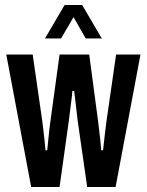

<svg xmlns="http://www.w3.org/2000/svg" viewBox="-20 -744 584 764"><path d="M104 0 5 -527H110L148 -264Q150 -249 152.5 -227Q155 -205 157.5 -183.5Q160 -162 161 -146H168Q170 -164 172 -186.5Q174 -209 176.5 -230Q179 -251 181 -264L217 -527H335L370 -264Q372 -248 374.5 -226Q377 -204 379.5 -183Q382 -162 383 -146H390Q392 -163 394.5 -185.5Q397 -208 399.5 -229Q402 -250 404 -264L442 -527H539L440 0H327L289 -264Q287 -281 284.5 -302.5Q282 -324 279.5 -345.5Q277 -367 275 -382H268Q267 -366 264 -344Q261 -322 258.5 -301Q256 -280 254 -264L217 0ZM159 -591 237 -724H307L385 -591H321L251 -714H295L223 -591Z"/></svg>

Font: Archivo ExtraCondensed SemiBold
Style: Regular
Weight: 600
Width: 2
Designer: Hector Gatti
Foundry: Omnibus-Type
Version: Version 2.001